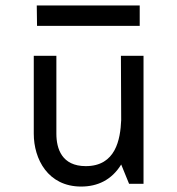

<svg xmlns="http://www.w3.org/2000/svg" viewBox="-20 -675 650 705"><path d="M424 -470 425 -234C422 -163 405 -65 295 -65C207 -65 187 -129 187 -184V-470H104V-184C104 -91 156 10 278 10C338 10 390 -14 425 -71L454 0H507V-470ZM493 -655H115L116 -580H493Z"/></svg>

Font: Necto Mono
Style: Regular
Weight: 400
Designer: Marco Condello
Foundry: Collletttivo
Version: Version 1.300;Glyphs 3.2 (3217)